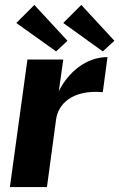

<svg xmlns="http://www.w3.org/2000/svg" viewBox="-20 -757 483 777"><path d="M119 -737 46 -664 207 -549 253 -592ZM309 -737 236 -664 396 -549 443 -592ZM20 0H170L207 -274C215 -333 269 -395 396 -384L415 -526C328 -526 256 -464 218 -388L236 -516H91Z"/></svg>

Font: United Sans
Style: Bold Italic
Weight: 700
Italic angle: -8°
Designer: Pablo Impallari, Rodrigo Fuenzalida (Modified by Dan O. Williams)
Version: Version 1.000;PS 001.000;hotconv 1.0.88;makeotf.lib2.5.64775